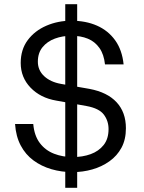

<svg xmlns="http://www.w3.org/2000/svg" viewBox="-20 -811 690 918"><path d="M327 12Q274 12 226 -2Q178 -16 140 -44Q102 -72 79 -115.5Q56 -159 52 -218H139Q144 -162 170.5 -127Q197 -92 238.5 -76Q280 -60 328 -60Q375 -60 413.5 -74Q452 -88 475.5 -117.5Q499 -147 499 -194Q499 -233 476.5 -263Q454 -293 394 -304L249 -330Q173 -343 126 -392Q79 -441 79 -510Q79 -574 112.5 -619Q146 -664 201.5 -688Q257 -712 321 -712Q390 -712 443.5 -688.5Q497 -665 530.5 -618.5Q564 -572 571 -503H482Q477 -551 455.5 -581.5Q434 -612 400 -626Q366 -640 322 -640Q279 -640 242.5 -626.5Q206 -613 183.5 -585.5Q161 -558 161 -516Q161 -475 191 -447Q221 -419 271 -410L408 -386Q493 -370 537.5 -322Q582 -274 582 -198Q582 -144 561 -105Q540 -66 503.5 -40Q467 -14 421.5 -1Q376 12 327 12ZM292 87V-791H349V87Z"/></svg>

Font: Host Grotesk Light
Style: Regular
Weight: 400
Version: Version 1.003